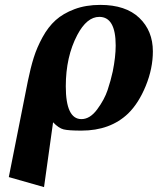

<svg xmlns="http://www.w3.org/2000/svg" viewBox="-20 -522 645 785"><path d="M197 -22 160 243 16 202 94 -191Q105 -245 118 -286.5Q131 -328 154 -370Q177 -412 207.5 -439.5Q238 -467 284.5 -484.5Q331 -502 390 -502Q494 -502 549.5 -449Q605 -396 605 -312Q605 -242 576 -171Q547 -100 504 -58Q431 12 313 12Q260 12 240 7Q220 2 197 -22ZM441 -230Q453 -290 453 -336Q453 -453 386 -453Q335 -453 296 -379Q249 -290 249 -169Q249 -35 313 -35Q348 -35 377.5 -75Q407 -115 420 -154Q433 -193 441 -230Z"/></svg>

Font: Lingua Franca
Style: Bold Italic
Weight: 700
Italic angle: -13°
Version: Version 1.19